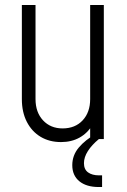

<svg xmlns="http://www.w3.org/2000/svg" viewBox="-20 -560 513 773"><path d="M225.5 12Q179 12 143.5 -9.2Q108 -30.5 88 -69.5Q68 -108.5 68 -161V-540H123V-161Q123 -108 153.2 -75.5Q183.5 -43 232 -43Q282.5 -43 312.8 -75.5Q343 -108 343 -161V-540H398V0H343V-68L352 -57Q332.5 -24 300.2 -6Q268 12 225.5 12ZM378 193Q328 193 299.5 169.8Q271 146.5 271 105Q271 65.5 296.8 34.5Q322.5 3.5 369 -23H378V0Q349.5 23.5 333.8 48.2Q318 73 318 97Q318 122 334.5 134Q351 146 379 146H391V193Z"/></svg>

Font: Mohave Light
Style: Regular
Weight: 300
Designer: Gumpita Rahayu
Foundry: Tokotype
Version: Version 2.003